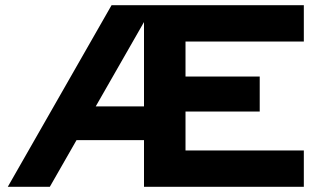

<svg xmlns="http://www.w3.org/2000/svg" viewBox="-20 -720 1236 740"><path d="M1151 -140V0H535V-180H275L172 0H10L410 -700H1151V-560H695V-425H981V-290H695V-140ZM349 -310H535V-635Z"/></svg>

Font: Copperplate Sans CC
Style: Bold
Weight: 700
Designer: indestructible type*
Foundry: Cowboy Collective
Version: Version 1.000